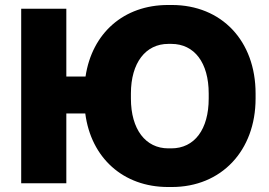

<svg xmlns="http://www.w3.org/2000/svg" viewBox="-20 -735 1080 770"><path d="M654 15H669C868 15 1005 -131 1005 -340V-360C1005 -571 869 -715 669 -715H654C476 -715 349 -602 323 -428H246V-700H65V0H246V-280H322C345 -102 474 15 654 15ZM505 -360C505 -483 564 -559 655 -559H667C760 -559 817 -483 817 -360V-340C817 -216 760 -140 667 -140H655C564 -140 505 -216 505 -340Z"/></svg>

Font: Fixel Text ExtraBold
Style: Regular
Weight: 800
Width: 4
Designer: AlfaBravo + MacPaw
Foundry: Kyrylo Tkachov, Marchela Mozhyna, Serhii Makarenko, Maria Weinstein, Zakhar Kryvoshyya
Version: Version 1.211